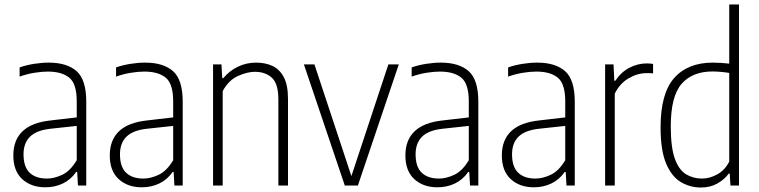

<svg xmlns="http://www.w3.org/2000/svg" viewBox="-20 -828 3388 857"><path d="M182.5 8Q119 8 79.2 -28.5Q39.5 -65 39.5 -134Q39.5 -273 206.5 -290.5L322.5 -304V-375.5Q322.5 -454 289.2 -481.2Q256 -508.5 193.5 -508.5Q167 -508.5 134 -503.2Q101 -498 67.5 -486V-527Q95 -537 130.5 -542.8Q166 -548.5 197 -548.5Q278.5 -548.5 321.8 -510.5Q365 -472.5 365 -374V0H328L324.5 -60.5H320Q296 -26 260.5 -9Q225 8 182.5 8ZM85 -139Q85 -83.5 112.2 -57.2Q139.5 -31 189.5 -31Q222.5 -31 258.5 -48.2Q294.5 -65.5 322.5 -113V-266L207 -253.5Q144 -247 114.5 -218.5Q85 -190 85 -139Z M613 8Q549.5 8 509.8 -28.5Q470 -65 470 -134Q470 -273 637 -290.5L753 -304V-375.5Q753 -454 719.8 -481.2Q686.5 -508.5 624 -508.5Q597.5 -508.5 564.5 -503.2Q531.5 -498 498 -486V-527Q525.5 -537 561 -542.8Q596.5 -548.5 627.5 -548.5Q709 -548.5 752.2 -510.5Q795.5 -472.5 795.5 -374V0H758.5L755 -60.5H750.5Q726.5 -26 691 -9Q655.5 8 613 8ZM515.5 -139Q515.5 -83.5 542.8 -57.2Q570 -31 620 -31Q653 -31 689 -48.2Q725 -65.5 753 -113V-266L637.5 -253.5Q574.5 -247 545 -218.5Q515.5 -190 515.5 -139Z M931 0V-540.5H968.5L972 -479H976.5Q1004 -512 1041.8 -530.2Q1079.5 -548.5 1123.5 -548.5Q1164 -548.5 1196 -533.8Q1228 -519 1246.8 -483.5Q1265.5 -448 1265.5 -386V0H1222.5V-384Q1222.5 -454.5 1193.5 -481Q1164.5 -507.5 1117.5 -507.5Q1084 -507.5 1042.5 -489Q1001 -470.5 974 -421.5V0Z M1519 0 1336.5 -540.5H1383.5L1548.5 -42L1713.5 -540.5H1760L1577.5 0Z M1932.5 8Q1869 8 1829.2 -28.5Q1789.5 -65 1789.5 -134Q1789.5 -273 1956.5 -290.5L2072.5 -304V-375.5Q2072.5 -454 2039.2 -481.2Q2006 -508.5 1943.5 -508.5Q1917 -508.5 1884 -503.2Q1851 -498 1817.5 -486V-527Q1845 -537 1880.5 -542.8Q1916 -548.5 1947 -548.5Q2028.5 -548.5 2071.8 -510.5Q2115 -472.5 2115 -374V0H2078L2074.5 -60.5H2070Q2046 -26 2010.5 -9Q1975 8 1932.5 8ZM1835 -139Q1835 -83.5 1862.2 -57.2Q1889.5 -31 1939.5 -31Q1972.5 -31 2008.5 -48.2Q2044.5 -65.5 2072.5 -113V-266L1957 -253.5Q1894 -247 1864.5 -218.5Q1835 -190 1835 -139Z M2363 8Q2299.5 8 2259.8 -28.5Q2220 -65 2220 -134Q2220 -273 2387 -290.5L2503 -304V-375.5Q2503 -454 2469.8 -481.2Q2436.5 -508.5 2374 -508.5Q2347.5 -508.5 2314.5 -503.2Q2281.5 -498 2248 -486V-527Q2275.5 -537 2311 -542.8Q2346.5 -548.5 2377.5 -548.5Q2459 -548.5 2502.2 -510.5Q2545.5 -472.5 2545.5 -374V0H2508.5L2505 -60.5H2500.5Q2476.5 -26 2441 -9Q2405.5 8 2363 8ZM2265.5 -139Q2265.5 -83.5 2292.8 -57.2Q2320 -31 2370 -31Q2403 -31 2439 -48.2Q2475 -65.5 2503 -113V-266L2387.5 -253.5Q2324.5 -247 2295 -218.5Q2265.5 -190 2265.5 -139Z M2681 0V-540.5H2718.5L2722 -467.5H2726.5Q2752 -506 2789.2 -525.5Q2826.5 -545 2867.5 -545Q2876.5 -545 2883.5 -544.2Q2890.5 -543.5 2895 -542.5V-500.5Q2887.5 -501.5 2881.2 -501.5Q2875 -501.5 2865.5 -501.5Q2825 -501.5 2785.5 -478.2Q2746 -455 2724 -410V0Z M3108.5 9Q3060.5 9 3019.5 -15Q2978.5 -39 2953.5 -97.5Q2928.5 -156 2928.5 -259.5Q2928.5 -411 2989.2 -479.8Q3050 -548.5 3162 -548.5Q3179.5 -548.5 3198.8 -547.2Q3218 -546 3235 -544V-808H3278.5V0H3240.5L3237 -53.5H3233Q3215 -28 3183 -9.5Q3151 9 3108.5 9ZM3113.5 -31Q3148.5 -31 3182.5 -50.2Q3216.5 -69.5 3235 -107V-502.5Q3220.5 -505 3199.2 -507Q3178 -509 3160.5 -509Q3070.5 -509 3022.2 -453.5Q2974 -398 2974 -264Q2974 -169 2992.5 -118.8Q3011 -68.5 3042.8 -49.8Q3074.5 -31 3113.5 -31Z"/></svg>

Font: Encode Sans Condensed ExtraLight
Style: Regular
Weight: 200
Width: 3
Designer: Multiple Designers
Foundry: Impallari Type
Version: Version 3.000; ttfautohint (v1.8.3) -l 8 -r 50 -G 200 -x 14 